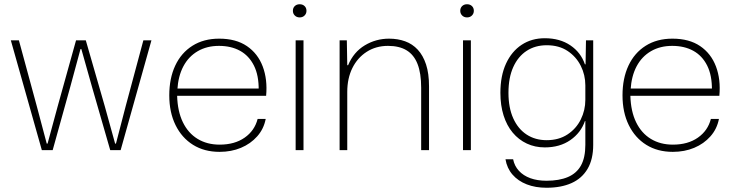

<svg xmlns="http://www.w3.org/2000/svg" viewBox="-20 -707 3463 904"><path d="M177 0 31 -517H69L153 -208L200 -31H204L252 -208L338 -517H384L473 -208L522 -31H526L572 -208L655 -517H693L548 0H499L414 -295L363 -476H359L310 -295L228 0Z M1014 8Q942 8 889 -25Q836 -58 806.5 -118Q777 -178 777 -258Q777 -338 805 -398Q833 -458 886 -491.5Q939 -525 1012 -525Q1091 -525 1142.5 -490Q1194 -455 1217 -394Q1240 -333 1233 -256H814Q816 -183 841 -131.5Q866 -80 910.5 -53Q955 -26 1014 -26Q1085 -26 1132 -59Q1179 -92 1193 -147H1231Q1222 -100 1191 -65Q1160 -30 1114.5 -11Q1069 8 1014 8ZM815 -284 810 -290H1203L1198 -281Q1199 -352 1175.5 -398.5Q1152 -445 1110 -468Q1068 -491 1011 -491Q954 -491 911 -466Q868 -441 843.5 -395Q819 -349 815 -284Z M1372 0V-517H1409V0ZM1391 -625Q1377 -625 1368 -634Q1359 -643 1359 -656Q1359 -670 1368 -678.5Q1377 -687 1391 -687Q1405 -687 1414 -678.5Q1423 -670 1423 -656Q1423 -643 1414 -634Q1405 -625 1391 -625Z M1579 0V-517H1613L1615 -400H1619Q1645 -462 1697.5 -493.5Q1750 -525 1812 -525Q1853 -525 1887.5 -512.5Q1922 -500 1947 -473Q1972 -446 1986 -403.5Q2000 -361 2000 -300V0H1963V-294Q1963 -362 1946 -405.5Q1929 -449 1894.5 -470Q1860 -491 1807 -491Q1750 -491 1706.5 -463Q1663 -435 1639 -386.5Q1615 -338 1615 -274V0Z M2160 0V-517H2197V0ZM2179 -625Q2165 -625 2156 -634Q2147 -643 2147 -656Q2147 -670 2156 -678.5Q2165 -687 2179 -687Q2193 -687 2202 -678.5Q2211 -670 2211 -656Q2211 -643 2202 -634Q2193 -625 2179 -625Z M2553 177Q2501 177 2460 161Q2419 145 2393 115Q2367 85 2360 43H2396Q2402 74 2423 97Q2444 120 2477 132Q2510 144 2553 144Q2613 144 2654 126.5Q2695 109 2715.5 72Q2736 35 2736 -25V-137H2734Q2715 -82 2665.5 -47.5Q2616 -13 2545 -13Q2499 -13 2460.5 -31Q2422 -49 2394 -82.5Q2366 -116 2351 -163.5Q2336 -211 2336 -270Q2336 -350 2362.5 -407.5Q2389 -465 2436 -496Q2483 -527 2545 -527Q2616 -527 2665.5 -493.5Q2715 -460 2734 -404H2737L2739 -517H2773V-25Q2773 43 2746.5 88Q2720 133 2671 155Q2622 177 2553 177ZM2554 -47Q2611 -47 2652 -74Q2693 -101 2714.5 -144.5Q2736 -188 2736 -237V-305Q2736 -354 2714.5 -397Q2693 -440 2652.5 -467Q2612 -494 2554 -494Q2500 -494 2459.5 -467.5Q2419 -441 2396.5 -391Q2374 -341 2374 -270Q2374 -200 2396.5 -150Q2419 -100 2459.5 -73.5Q2500 -47 2554 -47Z M3148 8Q3076 8 3023 -25Q2970 -58 2940.5 -118Q2911 -178 2911 -258Q2911 -338 2939 -398Q2967 -458 3020 -491.5Q3073 -525 3146 -525Q3225 -525 3276.5 -490Q3328 -455 3351 -394Q3374 -333 3367 -256H2948Q2950 -183 2975 -131.5Q3000 -80 3044.5 -53Q3089 -26 3148 -26Q3219 -26 3266 -59Q3313 -92 3327 -147H3365Q3356 -100 3325 -65Q3294 -30 3248.5 -11Q3203 8 3148 8ZM2949 -284 2944 -290H3337L3332 -281Q3333 -352 3309.5 -398.5Q3286 -445 3244 -468Q3202 -491 3145 -491Q3088 -491 3045 -466Q3002 -441 2977.5 -395Q2953 -349 2949 -284Z"/></svg>

Font: Mona Sans ExtraLight
Style: Regular
Weight: 200
Designer: Deni Anggara
Foundry: GitHub
Version: Version 2.000